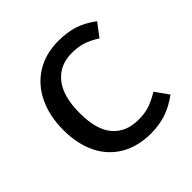

<svg xmlns="http://www.w3.org/2000/svg" viewBox="-148 -667 807 807"><g transform="rotate(-45 255.0 -263.5)"><path d="M481 -482 437 -424Q404 -445 376 -454Q348 -463 311 -463Q239 -463 197.5 -412Q156 -361 156 -261Q156 -161 197 -113.5Q238 -66 311 -66Q349 -66 376 -75Q403 -84 439 -105L481 -46Q442 -17 400.5 -2.5Q359 12 307 12Q231 12 174.5 -20.5Q118 -53 87.5 -114Q57 -175 57 -259Q57 -342 87.5 -405.5Q118 -469 174.5 -504Q231 -539 307 -539Q359 -539 399.5 -526Q440 -513 481 -482Z"/></g></svg>

Font: FiraGOUPP
Style: Medium
Weight: 400
Designer: bBox Type
Foundry: bBox Type GmbH
Version: Version 1.001